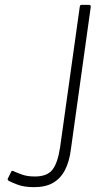

<svg xmlns="http://www.w3.org/2000/svg" viewBox="-20 -762 439 792"><path d="M272 -143Q266 -96 248.5 -61.5Q231 -27 200 -8.5Q169 10 121 10Q78 10 50.5 -1Q23 -12 18 -15Q14 -17 12.5 -19.5Q11 -22 12 -25L27 -55Q28 -57 30.5 -57.5Q33 -58 40 -54Q51 -49 72 -41.5Q93 -34 124 -34Q174 -34 196 -61.5Q218 -89 228 -155L309 -734Q310 -739 311.5 -740.5Q313 -742 317 -742H347Q356 -742 354 -731L272 -143Z"/></svg>

Font: Libre Franklin Thin Thin
Style: Italic
Weight: 250
Italic angle: -8°
Version: Version 3.000